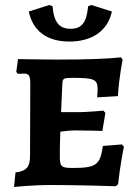

<svg xmlns="http://www.w3.org/2000/svg" viewBox="-20 -739 552 767"><path d="M257 -573C349 -573 411 -617 427 -693L345 -719L332 -714C326 -648 306 -624 262 -624C217 -624 195 -650 190 -714L177 -719L95 -693C111 -616 167 -573 257 -573ZM36 8C36 8 109 0 184 0C291 0 443 5 443 5L452 -4C460 -82 475 -153 475 -153L467 -162L391 -156C380 -80 365 -68 269 -68C224 -68 219 -74 219 -115C219 -136 219 -165 221 -213C235 -215 259 -218 283 -218C324 -218 389 -216 389 -216L401 -288L393 -297C393 -297 326 -291 298 -291H224L229 -404C230 -426 234 -428 270 -428C358 -428 370 -422 370 -381C370 -370 368 -350 368 -350L451 -355C455 -428 470 -501 470 -501L463 -510C413 -504 325 -501 211 -501C146 -501 52 -503 52 -503L45 -452L51 -444C51 -444 66 -445 75 -445C96 -445 101 -437 101 -403L100 -118C100 -72 87 -56 42 -50Z"/></svg>

Font: Alegreya SC
Style: Bold
Weight: 700
Designer: Juan Pablo del Peral
Foundry: Huerta Tipografica
Version: Version 2.007;PS 002.007;hotconv 1.0.88;makeotf.lib2.5.64775